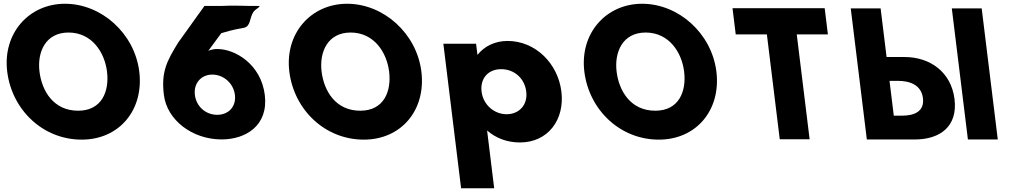

<svg xmlns="http://www.w3.org/2000/svg" viewBox="-20 -747 5432 1027"><path d="M18.6 -363.9C43.8 -159.1 209.5 -0.1 416.9 -0.1C618.4 -0.1 750.1 -159.1 725 -363.9C699.8 -568.8 522.3 -726.9 327.7 -726.9C134.7 -726.9 -6.5 -568.8 18.6 -363.9ZM191.2 -363.9C178.4 -468.5 223.3 -573 346.6 -573C470.7 -573 539.6 -468.5 552.4 -363.9C565.3 -259.4 525.4 -154.8 397.9 -154.8C267 -154.8 204 -259.4 191.2 -363.9Z M1335.9 -683.7C1345.2 -697.3 1381.5 -715.3 1363.4 -715.2C1286.2 -714.3 1233.7 -719.4 1163.7 -715.2H1073.6L932.8 -518.8C871.9 -419.4 841.5 -362.4 856.6 -239.2C873.1 -104.9 1008.3 -1.2 1165.5 -1.2C1292.2 -1.2 1416.7 -73.4 1396.4 -239.2C1376.4 -402.4 1238.7 -484.8 1142.7 -484.8C1110.4 -484.8 1093.8 -474.6 1093.8 -474.6L1163.7 -569.6C1183.4 -574.7 1219.2 -587.4 1282.6 -597.9C1322.4 -604.4 1313.5 -651.4 1335.9 -683.7ZM1022.4 -239.2C1014.7 -302.1 1056.6 -348 1115.3 -348C1175.6 -348 1228.9 -302.1 1236.6 -239.2C1244.1 -178 1203.7 -132.9 1141.7 -132.9C1079.6 -132.9 1029.9 -178 1022.4 -239.2Z M1527.6 -363.9C1552.8 -159.1 1718.5 -0.1 1925.9 -0.1C2127.4 -0.1 2259.1 -159.1 2234 -363.9C2208.8 -568.8 2031.3 -726.9 1836.7 -726.9C1643.7 -726.9 1502.5 -568.8 1527.6 -363.9ZM1700.2 -363.9C1687.4 -468.5 1732.3 -573 1855.6 -573C1979.7 -573 2048.6 -468.5 2061.4 -363.9C2074.3 -259.4 2034.4 -154.8 1906.9 -154.8C1776 -154.8 1713 -259.4 1700.2 -363.9Z M2982.9 -257C2964.5 -407 2844.7 -528 2694.7 -528C2624.7 -528 2568.5 -497 2535.6 -455H2533.6L2526.5 -513H2351.5L2446.4 260H2623.4L2585.5 -49C2632.5 -8 2692.3 15 2761.3 15C2911.3 15 3001.4 -107 2982.9 -257ZM2794.9 -257C2803.7 -186 2756.8 -136 2689.8 -136C2623.8 -136 2564.7 -186 2555.9 -257C2547.3 -327 2591.2 -377 2660.2 -377C2732.2 -377 2786.3 -327 2794.9 -257Z M3105.6 -363.9C3130.8 -159.1 3296.5 -0.1 3503.9 -0.1C3705.4 -0.1 3837.1 -159.1 3812 -363.9C3786.8 -568.8 3609.3 -726.9 3414.7 -726.9C3221.7 -726.9 3080.5 -568.8 3105.6 -363.9ZM3278.2 -363.9C3265.4 -468.5 3310.3 -573 3433.6 -573C3557.7 -573 3626.6 -468.5 3639.4 -363.9C3652.3 -259.4 3612.4 -154.8 3484.9 -154.8C3354 -154.8 3291 -259.4 3278.2 -363.9Z M3915.4 -562.9H4082L4150.9 -1.9H4310.7L4241.8 -562.9H4408.4L4391.2 -703.1H3898.2Z M5231 -702.1H5071.2L5157.3 -0.9H5317.1ZM4616.7 -0.9 4530.6 -702.1H4690.4L4722.3 -442H4818.4C4955.2 -442 5068 -361.3 5085.7 -216.8C5103.6 -71.4 5009.4 -0.9 4872.5 -0.9ZM4738 -314.5 4760.8 -128.4H4805.9C4868.8 -128.4 4925.7 -149.6 4916.8 -221.9C4908 -293.3 4845.9 -314.5 4783 -314.5Z"/></svg>

Font: Hussar
Style: BdOpOblOne
Weight: 700
Foundry: Cannot Into Space Fonts
Version: Version 2.00